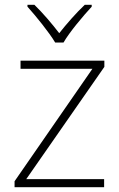

<svg xmlns="http://www.w3.org/2000/svg" viewBox="-20 -784 499 804"><path d="M211 -606H246C270 -648 327 -716 364 -756V-764H335C298 -729 258 -683 228 -645C199 -683 160 -729 124 -764H95V-756C131 -716 186 -648 211 -606ZM416 0V-34H90L417 -504V-530H66V-496H367L41 -25V0Z"/></svg>

Font: Noto Sans Thai Looped ExtraLight
Style: Regular
Weight: 200
Designer: Sasikarn Vongin, Ben Mitchell
Foundry: The Fontpad Ltd
Version: Version 1.001